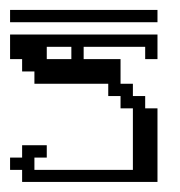

<svg xmlns="http://www.w3.org/2000/svg" viewBox="-20 -361 357 381"><path d="M121.6 -243.7V-268.1H72.8V-243.7ZM23.9 0V-23.9H0V-48.3H23.9V-72.8H72.8V-48.3H48.3V-23.9H243.7V-146H219.2V-170.4H194.8V-194.8H48.3V-219.2H23.9V-243.7H0V-292.5H292.5V-243.7H268.1V-268.1H146V-243.7H219.2V-194.8H243.7V-170.4H268.1V-146H292.5V0ZM0 -316.9V-341.3H292.5V-316.9Z"/></svg>

Font: FS Mondwest Regular
Style: Regular
Weight: 400
Designer: NZWStudios2024
Foundry: https://fontstruct.com
Version: Version 1.0